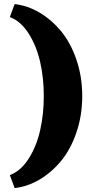

<svg xmlns="http://www.w3.org/2000/svg" viewBox="-20 -831 485 961"><path d="M29.3 45.4Q84 24.9 123.3 -36.6Q162.6 -98.1 180.9 -178.7Q199.2 -259.3 199.2 -350.1Q199.2 -440.9 180.9 -521.2Q162.6 -601.6 123.3 -663.3Q84 -725.1 29.3 -745.6L53.2 -810.5Q116.7 -803.7 176.8 -768.6Q236.8 -733.4 284.9 -675.8Q333 -618.2 362.3 -533Q391.6 -447.8 391.6 -350.1Q391.6 -252.4 362.3 -167.2Q333 -82 284.9 -24.4Q236.8 33.2 176.8 68.4Q116.7 103.5 53.2 110.4Z"/></svg>

Font: Goblin
Style: Regular
Weight: 400
Designer: Riccardo De Franceschi
Foundry: Sorkin Type Co.
Version: Version 1.001